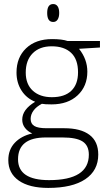

<svg xmlns="http://www.w3.org/2000/svg" viewBox="-20 -693 526 936"><path d="M467.3 -493.2V-461.4L365.2 -455.1Q405.8 -404.3 405.8 -343.8Q405.8 -272.5 358.4 -228.3Q311 -184.1 231.4 -184.1Q197.8 -184.1 184.1 -187Q157.2 -172.9 143.3 -153.8Q129.4 -134.8 129.4 -113.3Q129.4 -89.8 147.2 -78.9Q165 -67.9 207 -67.9H293.5Q373.5 -67.9 416.3 -35.6Q459 -3.4 459 60.5Q459 138.2 395.8 180.7Q332.5 223.1 215.3 223.1Q122.6 223.1 71.5 187.3Q20.5 151.4 20.5 87.4Q20.5 36.6 52 3.2Q83.5 -30.3 137.2 -42.5Q115.2 -52.2 101.8 -69.6Q88.4 -86.9 88.4 -109.9Q88.4 -159.2 151.4 -196.8Q108.4 -214.4 84.5 -252.2Q60.5 -290 60.5 -339.4Q60.5 -413.1 107.4 -457.8Q154.3 -502.4 233.9 -502.4Q282.7 -502.4 309.1 -493.2ZM67.9 83.5Q67.9 185.1 219.2 185.1Q413.1 185.1 413.1 61Q413.1 16.6 382.8 -3.2Q352.5 -22.9 284.2 -22.9H203.6Q67.9 -22.9 67.9 83.5ZM105.5 -339.4Q105.5 -282.2 140.1 -250.7Q174.8 -219.2 232.9 -219.2Q294.9 -219.2 327.6 -250.5Q360.4 -281.7 360.4 -340.8Q360.4 -403.8 326.7 -435.5Q293 -467.3 231.9 -467.3Q173.3 -467.3 139.4 -433.3Q105.5 -399.4 105.5 -339.4ZM210 -629.9Q210 -673.3 239.3 -673.3Q253.4 -673.3 261 -662.1Q268.6 -650.9 268.6 -629.9Q268.6 -609.4 261 -597.7Q253.4 -585.9 239.3 -585.9Q210 -585.9 210 -629.9Z"/></svg>

Font: Bpm'online Open Sans Light
Style: Regular
Weight: 300
Foundry: Ascender Corporation
Version: Version 1.10